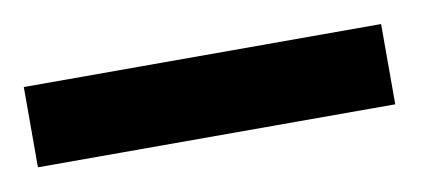

<svg xmlns="http://www.w3.org/2000/svg" viewBox="-27 6 403 184"><g transform="rotate(-10 174.0 98.0)"><path d="M0 136.7V58.6H347.7V136.7H0Z"/></g></svg>

Font: XAYAX
Style: Regular
Weight: 400
Designer: Peter Wiegel
Foundry: Peter Wiegel
Version: Version 1.000 2009 initial release